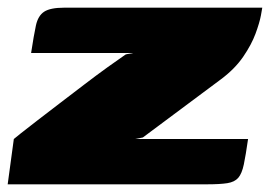

<svg xmlns="http://www.w3.org/2000/svg" viewBox="-37 -480 703 500"><path d="M315 -118H609Q603 -76 598 -52Q593 -28 583.5 -17Q574 -6 555 -3Q536 0 501 0H-17L-1 -118Q1 -120 17.5 -133Q34 -146 60.5 -166.5Q87 -187 118.5 -211Q150 -235 182 -259.5Q214 -284 242.5 -304.5Q271 -325 290 -338Q292 -339 299.5 -340Q307 -341 310 -342H44Q51 -388 56.5 -413.5Q62 -439 78 -449.5Q94 -460 130 -460H646Q646 -459 642.5 -440Q639 -421 628.5 -392.5Q618 -364 596.5 -332.5Q575 -301 539 -274L335 -122Z"/></svg>

Font: Genos Thin Black
Style: Italic
Weight: 900
Italic angle: -8°
Version: Version 1.010